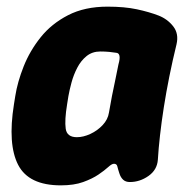

<svg xmlns="http://www.w3.org/2000/svg" viewBox="-20 -539 561 578"><path d="M163.2 19Q66.4 19 34.6 -42.8Q2.8 -104.6 22 -225L26 -250Q32.6 -292 51.1 -338.8Q69.6 -385.6 102.2 -426.5Q134.8 -467.4 184.8 -493.2Q234.8 -519 303.8 -519Q354.8 -519 391.8 -511.1Q428.8 -503.2 457.4 -492.2Q484.4 -481.6 501.6 -459.5Q518.8 -437.4 511.4 -405.6Q499.4 -356.6 489.8 -308.8Q480.2 -261 473.2 -216.3Q466.2 -171.6 461.7 -131.5Q457.2 -91.4 455.2 -58Q453 -27.6 427 -9.3Q401 9 370.8 9Q358.2 9 350.6 1.9Q343 -5.2 339.2 -17.6Q335 -30.4 333.2 -38.2Q331.4 -46 323.2 -46Q316.6 -46 305.7 -36Q294.8 -26 276.4 -13.5Q258 -1 230.4 9Q202.8 19 163.2 19ZM211.4 -126Q230.8 -126 252 -135.8Q273.2 -145.6 289 -162.4Q304.8 -179.2 308 -200Q312.8 -227.6 317.1 -250.1Q321.4 -272.6 326.4 -295.1Q331.4 -317.6 336.6 -345.2Q346.4 -379.4 329.2 -380.2Q321.4 -381.6 308.7 -382.8Q296 -384 282.2 -384Q257.8 -384 240.7 -370.2Q223.6 -356.4 212.5 -334.9Q201.4 -313.4 195.3 -290.7Q189.2 -268 186 -250L182 -225Q174.2 -177.2 177.8 -151.6Q181.4 -126 211.4 -126Z"/></svg>

Font: Winky Sans
Style: Italic
Weight: 400
Italic angle: -8.97852°
Designer: Simon Atzbach
Foundry: typofactur
Version: Version 1.205